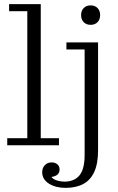

<svg xmlns="http://www.w3.org/2000/svg" viewBox="-20 -702 569 928"><path d="M15 0V-34H112V-648H24V-682H177V-34H265V0ZM389 47V-463H301V-497H454V24ZM230 83Q246 83 257 92Q268 101 268 117Q268 136 253.5 145Q239 154 216 154L221 138Q226 157 244.5 166Q263 175 293 176L297 206Q249 206 216.5 185.5Q184 165 184 130Q184 110 196.5 96.5Q209 83 230 83ZM293 176Q341 175 365 144.5Q389 114 389 47L454 24Q454 89 435.5 129Q417 169 382 187.5Q347 206 297 206ZM418 -582Q397 -582 384.5 -595Q372 -608 372 -629Q372 -650 384.5 -663Q397 -676 418 -676Q439 -676 451.5 -663Q464 -650 464 -629Q464 -608 451.5 -595Q439 -582 418 -582Z"/></svg>

Font: Montagu Slab 144pt Light
Style: Regular
Weight: 300
Designer: Florian Karsten
Foundry: Florian Karsten
Version: Version 1.000